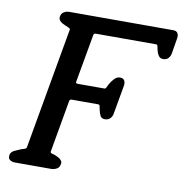

<svg xmlns="http://www.w3.org/2000/svg" viewBox="-76 -736 775 808"><g transform="rotate(10 311.5 -332.0)"><path d="M579 -537Q567 -537 561 -544.5Q555 -552 552 -561Q551 -564 550.5 -566.5Q550 -569 549 -572Q547 -579 546 -586Q545 -593 539 -593H284Q273 -593 272 -586L235 -378Q234 -372 244 -372H357Q362 -372 365 -378.5Q368 -385 372 -393Q380 -407 390.5 -418Q401 -429 414 -429Q428 -429 433 -420Q438 -411 436 -398L414 -274Q412 -262 403.5 -253.5Q395 -245 381 -245Q366 -245 360.5 -257.5Q355 -270 353 -281Q351 -288 350 -295Q349 -302 343 -302H230Q221 -302 220 -294L181 -72Q180 -66 187 -64Q194 -62 201 -60Q206 -58 211 -55.5Q216 -53 221 -50Q226 -46 230 -40.5Q234 -35 232 -27Q230 -12 218.5 -6Q207 0 195 0H41Q28 0 19 -6Q10 -12 12 -27Q15 -41 29 -47.5Q43 -54 55 -59Q63 -62 70.5 -64Q78 -66 79 -72L171 -593Q171 -594 168 -596Q162 -600 151 -604Q137 -609 127.5 -617.5Q118 -626 120 -637Q122 -651 132.5 -657.5Q143 -664 156 -664H600Q614 -664 619 -655Q624 -646 622 -634L611 -567Q609 -555 601 -546Q593 -537 579 -537Z"/></g></svg>

Font: Jura
Style: Bold Italic
Weight: 700
Designer: Ed Merritt
Foundry: Ten by Twenty
Version: Version 1.007